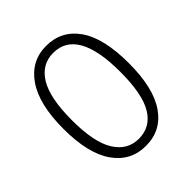

<svg xmlns="http://www.w3.org/2000/svg" viewBox="-195 -822 960 960"><g transform="rotate(-45 285.0 -342.5)"><path d="M285.2 -695.8Q393.6 -695.8 455.3 -607.4Q517.1 -519 517.1 -341.8Q517.1 -168 455.6 -78.4Q394 11.2 285.2 11.2Q177.7 11.2 115.5 -77.9Q53.2 -167 53.2 -340.8Q53.2 -514.6 116 -605.2Q178.7 -695.8 285.2 -695.8ZM285.2 -646Q204.1 -646 158.9 -572Q113.8 -498 113.8 -340.8Q113.8 -185.5 159.4 -112.3Q205.1 -39.1 285.2 -39.1Q368.2 -39.1 412.1 -111.6Q456.1 -184.1 456.1 -341.8Q456.1 -646 285.2 -646Z"/></g></svg>

Font: Fira Sans Compressed Light
Style: Regular
Weight: 300
Width: 1
Designer: Carrois Corporate & Edenspiekermann AG
Foundry: Carrois Corporate GbR & Edenspiekermann AG
Version: Version 4.203;PS 004.203;hotconv 1.0.88;makeotf.lib2.5.64775